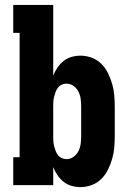

<svg xmlns="http://www.w3.org/2000/svg" viewBox="-20 -755 540 783"><path d="M309 8Q290 8 272 3Q254 -2 239.5 -13.5Q225 -25 214.5 -40.5Q204 -56 197 -73V0H34V-114H60V-621H34V-735H197V-447Q204 -464 214.5 -479.5Q225 -495 239.5 -506.5Q254 -518 272 -523Q290 -528 309 -528Q332 -528 354.5 -519.5Q377 -511 393.5 -494.5Q410 -478 420.5 -456.5Q431 -435 437.5 -412.5Q444 -390 446 -366.5Q448 -343 448 -320V-200Q448 -177 446 -153.5Q444 -130 437.5 -107.5Q431 -85 420.5 -63.5Q410 -42 393.5 -25.5Q377 -9 354.5 -0.5Q332 8 309 8ZM251 -106Q267 -106 280 -115.5Q293 -125 300 -139Q307 -153 309 -168.5Q311 -184 311 -200V-320Q311 -336 309 -351.5Q307 -367 300 -381Q293 -395 280 -404.5Q267 -414 251 -414Q241 -414 231.5 -409.5Q222 -405 216 -397Q210 -389 206.5 -379.5Q203 -370 200.5 -360Q198 -350 197.5 -340Q197 -330 197 -320V-200Q197 -190 197.5 -180Q198 -170 200.5 -160Q203 -150 206.5 -140.5Q210 -131 216 -123Q222 -115 231.5 -110.5Q241 -106 251 -106Z"/></svg>

Font: Iosevka Curly Slab Heavy
Style: Regular
Weight: 900
Monospace: yes
Designer: Belleve Invis
Foundry: Belleve Invis
Version: Version 22.1.2; ttfautohint (v1.8.4)